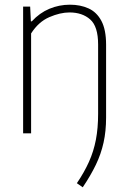

<svg xmlns="http://www.w3.org/2000/svg" viewBox="-20 -568 544 818"><path d="M332.5 230 307.5 212.5Q339 166 359 121.5Q379 77 388.5 27.5Q398 -22 398 -83V-378.5Q398 -455.5 364.2 -485.2Q330.5 -515 276 -515Q236.5 -515 190.2 -495Q144 -475 112.5 -425.5V0H78.5V-540H108.5L111.5 -477H115.5Q148.5 -513 190.2 -530.5Q232 -548 278 -548Q322.5 -548 357.2 -532.2Q392 -516.5 412 -479Q432 -441.5 432 -377.5V-67.5Q432 -9 421.2 39.5Q410.5 88 388.5 133.8Q366.5 179.5 332.5 230Z"/></svg>

Font: Encode Sans SmCnd Th
Style: Regular
Weight: 100
Width: 4
Designer: Multiple Designers
Foundry: Impallari Type
Version: Version 3.002; ttfautohint (v1.8.3) -l 8 -r 50 -G 200 -x 14 